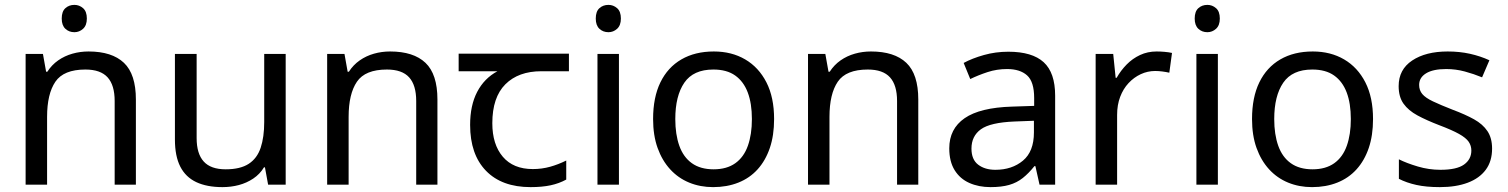

<svg xmlns="http://www.w3.org/2000/svg" viewBox="-20 -757 6181 787"><path d="M285 -737Q305 -737 320.5 -723.5Q336 -710 336 -681Q336 -653 320.5 -639Q305 -625 285 -625Q263 -625 248 -639Q233 -653 233 -681Q233 -710 248 -723.5Q263 -737 285 -737ZM343 -546Q439 -546 488 -499.5Q537 -453 537 -349V0H450V-343Q450 -408 421 -440Q392 -472 330 -472Q241 -472 207 -422Q173 -372 173 -278V0H85V-536H156L169 -463H174Q192 -491 218.5 -509.5Q245 -528 277 -537Q309 -546 343 -546Z M1151 -536V0H1079L1066 -71H1062Q1045 -43 1018 -25Q991 -7 959 1.5Q927 10 892 10Q828 10 784.5 -10.5Q741 -31 719 -74Q697 -117 697 -185V-536H786V-191Q786 -127 815 -95Q844 -63 905 -63Q965 -63 999.5 -85.5Q1034 -108 1048.5 -151.5Q1063 -195 1063 -257V-536Z M1579 -546Q1675 -546 1724 -499.5Q1773 -453 1773 -349V0H1686V-343Q1686 -408 1657 -440Q1628 -472 1566 -472Q1477 -472 1443 -422Q1409 -372 1409 -278V0H1321V-536H1392L1405 -463H1410Q1428 -491 1454.5 -509.5Q1481 -528 1513 -537Q1545 -546 1579 -546Z M2155 10Q2037 10 1972 -57Q1907 -124 1907 -245Q1907 -325 1936 -380.5Q1965 -436 2019 -465H1860V-537H2312V-465H2199Q2105 -465 2051.5 -411.5Q1998 -358 1998 -252Q1998 -165 2041 -114.5Q2084 -64 2164 -64Q2201 -64 2235 -73.5Q2269 -83 2301 -99V-21Q2272 -5 2237 2.5Q2202 10 2155 10Z M2517 -536V0H2429V-536ZM2474 -737Q2494 -737 2509.5 -723.5Q2525 -710 2525 -681Q2525 -653 2509.5 -639Q2494 -625 2474 -625Q2452 -625 2437 -639Q2422 -653 2422 -681Q2422 -710 2437 -723.5Q2452 -737 2474 -737Z M3153 -269Q3153 -202 3135.5 -150.5Q3118 -99 3085.5 -63Q3053 -27 3006.5 -8.5Q2960 10 2903 10Q2850 10 2805 -8.5Q2760 -27 2727 -63Q2694 -99 2675.5 -150.5Q2657 -202 2657 -269Q2657 -358 2687 -419.5Q2717 -481 2773 -513.5Q2829 -546 2906 -546Q2979 -546 3034.5 -513.5Q3090 -481 3121.5 -419.5Q3153 -358 3153 -269ZM2748 -269Q2748 -206 2764.5 -159.5Q2781 -113 2816 -88Q2851 -63 2905 -63Q2959 -63 2994 -88Q3029 -113 3045.5 -159.5Q3062 -206 3062 -269Q3062 -333 3045 -378Q3028 -423 2993.5 -447.5Q2959 -472 2904 -472Q2822 -472 2785 -418Q2748 -364 2748 -269Z M3550 -546Q3646 -546 3695 -499.5Q3744 -453 3744 -349V0H3657V-343Q3657 -408 3628 -440Q3599 -472 3537 -472Q3448 -472 3414 -422Q3380 -372 3380 -278V0H3292V-536H3363L3376 -463H3381Q3399 -491 3425.5 -509.5Q3452 -528 3484 -537Q3516 -546 3550 -546Z M4113 -545Q4211 -545 4258 -502Q4305 -459 4305 -365V0H4241L4224 -76H4220Q4197 -47 4172.5 -27.5Q4148 -8 4116.5 1Q4085 10 4040 10Q3992 10 3953.5 -7Q3915 -24 3893 -59.5Q3871 -95 3871 -149Q3871 -229 3934 -272.5Q3997 -316 4128 -320L4219 -323V-355Q4219 -422 4190 -448Q4161 -474 4108 -474Q4066 -474 4028 -461.5Q3990 -449 3957 -433L3930 -499Q3965 -518 4013 -531.5Q4061 -545 4113 -545ZM4139 -259Q4039 -255 4000.5 -227Q3962 -199 3962 -148Q3962 -103 3989.5 -82Q4017 -61 4060 -61Q4128 -61 4173 -98.5Q4218 -136 4218 -214V-262Z M4721 -546Q4736 -546 4753.5 -544.5Q4771 -543 4784 -540L4773 -459Q4760 -462 4744.5 -464Q4729 -466 4715 -466Q4684 -466 4656 -453Q4628 -440 4606 -416.5Q4584 -393 4571.5 -360Q4559 -327 4559 -286V0H4471V-536H4543L4553 -438H4557Q4574 -468 4598 -492.5Q4622 -517 4653 -531.5Q4684 -546 4721 -546Z M4972 -536V0H4884V-536ZM4929 -737Q4949 -737 4964.5 -723.5Q4980 -710 4980 -681Q4980 -653 4964.5 -639Q4949 -625 4929 -625Q4907 -625 4892 -639Q4877 -653 4877 -681Q4877 -710 4892 -723.5Q4907 -737 4929 -737Z M5608 -269Q5608 -202 5590.5 -150.5Q5573 -99 5540.5 -63Q5508 -27 5461.5 -8.5Q5415 10 5358 10Q5305 10 5260 -8.5Q5215 -27 5182 -63Q5149 -99 5130.5 -150.5Q5112 -202 5112 -269Q5112 -358 5142 -419.5Q5172 -481 5228 -513.5Q5284 -546 5361 -546Q5434 -546 5489.5 -513.5Q5545 -481 5576.5 -419.5Q5608 -358 5608 -269ZM5203 -269Q5203 -206 5219.5 -159.5Q5236 -113 5271 -88Q5306 -63 5360 -63Q5414 -63 5449 -88Q5484 -113 5500.5 -159.5Q5517 -206 5517 -269Q5517 -333 5500 -378Q5483 -423 5448.5 -447.5Q5414 -472 5359 -472Q5277 -472 5240 -418Q5203 -364 5203 -269Z M6096 -148Q6096 -96 6070 -61Q6044 -26 5996 -8Q5948 10 5882 10Q5826 10 5785.5 1Q5745 -8 5714 -24V-104Q5746 -88 5791.5 -74.5Q5837 -61 5884 -61Q5951 -61 5981 -82.5Q6011 -104 6011 -140Q6011 -160 6000 -176Q5989 -192 5960.5 -208Q5932 -224 5879 -244Q5827 -264 5790 -284Q5753 -304 5733 -332Q5713 -360 5713 -404Q5713 -472 5768.5 -509Q5824 -546 5914 -546Q5963 -546 6005.5 -536.5Q6048 -527 6085 -510L6055 -440Q6021 -454 5984 -464Q5947 -474 5908 -474Q5854 -474 5825.5 -456.5Q5797 -439 5797 -409Q5797 -387 5810 -371.5Q5823 -356 5853.5 -341.5Q5884 -327 5935 -307Q5986 -288 6022 -268Q6058 -248 6077 -219.5Q6096 -191 6096 -148Z"/></svg>

Font: utelugu25
Style: Book
Weight: 400
Designer: Jelle Bosma - Monotype Design Team
Foundry: Monotype Imaging Inc.
Version: Version 2.003